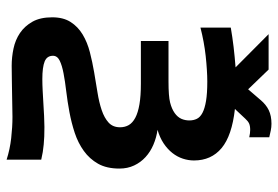

<svg xmlns="http://www.w3.org/2000/svg" viewBox="-152 -503 854 590"><g transform="rotate(90 275.0 -208.0)"><path d="M371.1 -149.9Q371.1 -165 364.3 -176.8Q357.4 -188.5 341.8 -196.8Q326.2 -205.1 300.5 -209.5Q274.9 -213.9 237.3 -213.9H106V-298.8H230.5Q275.9 -298.8 294.9 -303.7Q314.5 -308.6 327.6 -317.9Q339.8 -326.7 345 -338.1Q350.1 -349.6 350.1 -362.8Q350.1 -375.5 345.2 -385.7Q340.3 -396 326.9 -403.1Q313.5 -410.2 290.3 -414.1Q267.1 -418 230.5 -418Q213.9 -418 194.3 -416.7Q174.8 -415.5 152.3 -413.1Q108.4 -408.2 64.9 -397V-490.2Q93.3 -495.1 124 -498.8Q154.8 -502.4 187 -504.9L85 -606.4H193.8L254.4 -543.5L287.1 -581.5Q301.3 -598.6 318.6 -606.9Q335.9 -615.2 360.4 -615.2Q371.1 -615.2 381.3 -613Q391.6 -610.8 401.9 -608.4V-546.9Q389.2 -549.8 379.4 -549.8Q366.7 -549.8 359.4 -546.4Q352.1 -543 344.7 -534.7L314.9 -502.9Q397 -493.7 435.1 -461.9Q473.1 -430.2 473.1 -377Q473.1 -359.9 467.5 -342.8Q461.9 -325.7 450.2 -310.8Q438.5 -295.9 420.7 -283.9Q402.8 -272 378.9 -265.1Q402.8 -261.7 424.6 -252.4Q446.3 -243.2 462.6 -228.3Q479 -213.4 488.5 -193.1Q498 -172.9 498 -147.9Q498 -108.9 483.2 -82.5Q468.3 -56.2 443.8 -38.6Q419.4 -21 388.4 -10.7Q357.4 -0.5 324.7 5.6Q292 11.7 261 15.4Q230 19 205.6 23.7Q181.2 28.3 166.3 35.6Q151.4 43 151.4 56.2Q151.4 74.7 168.9 81.8Q186.5 88.9 223.1 88.9Q239.3 88.9 258.5 87.9Q277.8 86.9 297.6 85.7Q317.4 84.5 336.2 83.5Q355 82.5 370.1 82.5Q386.2 82.5 399.4 83Q412.6 83.5 424.3 84.7Q436 85.9 447.3 87.6Q458.5 89.4 470.7 92.3V198.7Q439 188.5 404.5 184.6Q370.1 180.7 339.4 180.7Q327.1 180.7 308.1 181.2Q289.1 181.6 267.6 181.9Q246.1 182.1 223.6 182.6Q201.2 183.1 182.1 183.1Q155.8 183.1 129.2 177.5Q102.5 171.9 81.3 157.5Q60.1 143.1 46.6 119.1Q33.2 95.2 33.2 58.6Q33.2 24.4 47.6 2Q62 -20.5 85.9 -34.9Q109.9 -49.3 140.1 -57.1Q170.4 -64.9 202.1 -70.3Q233.9 -75.7 264.2 -80.6Q294.4 -85.4 318.4 -93.5Q342.3 -101.6 356.7 -114.7Q371.1 -127.9 371.1 -149.9Z"/></g></svg>

Font: Code New Roman
Style: Bold
Weight: 700
Monospace: yes
Designer: Sam Radian
Foundry: Code New Roman
Version: Version 1.508 October 19, 2014